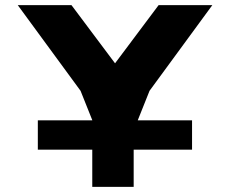

<svg xmlns="http://www.w3.org/2000/svg" viewBox="-20 -723 888 741"><path d="M126 -145.5H336.1V-1.9H495.9V-145.5H721.2V-258.6H511.9V-259.4L557.1 -372.5L799.4 -703.1H592.1L424 -478.7L255.9 -703.1H48.6L290.9 -372.5L336.1 -259.4V-258.6H126Z"/></svg>

Font: Hussar
Style: BdSuprExt
Weight: 700
Foundry: Cannot Into Space Fonts
Version: Version 2.00